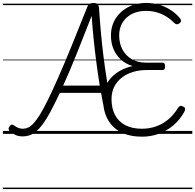

<svg xmlns="http://www.w3.org/2000/svg" viewBox="-20 -910 1327 1305"><path d="M136 17Q105 17 84.5 7Q64 -3 47 -17Q40 -24 38.5 -32.5Q37 -41 45 -51Q52 -62 60 -63Q68 -64 75 -58Q91 -46 105 -40.5Q119 -35 136 -35Q153 -35 171 -43Q189 -51 208.5 -72Q228 -93 252 -132Q276 -171 306 -232Q336 -293 375 -381Q414 -469 462.5 -587.5Q511 -706 573 -862Q579 -878 589.5 -884Q600 -890 615 -890Q633 -890 642.5 -882Q652 -874 653 -855Q658 -776 665.5 -693Q673 -610 683.5 -525.5Q694 -441 708 -355Q722 -269 739 -183Q742 -169 737.5 -163Q733 -157 719 -153Q705 -150 697.5 -154Q690 -158 687 -172Q682 -198 677 -225Q672 -252 667 -279H387Q352 -205 324 -152.5Q296 -100 271.5 -67Q247 -34 225 -16Q203 2 181 9.5Q159 17 136 17ZM409 -328H658Q645 -409 634.5 -489.5Q624 -570 616 -648.5Q608 -727 603 -802Q544 -650 496.5 -532.5Q449 -415 409 -328ZM946 19Q861 19 802 -11.5Q743 -42 712 -99Q681 -156 681 -233Q681 -280 695.5 -317.5Q710 -355 737 -383.5Q764 -412 800.5 -431.5Q837 -451 881 -461Q833 -476 800.5 -506Q768 -536 751 -577.5Q734 -619 734 -668Q734 -707 745.5 -741Q757 -775 779 -802.5Q801 -830 830.5 -849.5Q860 -869 896.5 -879.5Q933 -890 974 -890Q1018 -890 1060 -878Q1102 -866 1137.5 -843.5Q1173 -821 1200 -790Q1210 -778 1210.5 -769Q1211 -760 1199 -751Q1190 -744 1181.5 -745Q1173 -746 1163 -755Q1138 -781 1108 -799Q1078 -817 1044.5 -826.5Q1011 -836 973 -836Q933 -836 899.5 -824.5Q866 -813 841.5 -791Q817 -769 803.5 -738Q790 -707 790 -669Q790 -615 812.5 -573Q835 -531 876 -507.5Q917 -484 973 -484H1085Q1094 -484 1098 -478Q1102 -472 1102 -459Q1102 -446 1098 -440Q1094 -434 1085 -434H977Q927 -434 884 -421Q841 -408 808 -382.5Q775 -357 756.5 -320.5Q738 -284 738 -236Q738 -173 762 -128Q786 -83 832 -59Q878 -35 945 -35Q996 -35 1041 -51Q1086 -67 1124 -98.5Q1162 -130 1191 -178Q1199 -189 1207 -190.5Q1215 -192 1226 -185Q1238 -179 1238.5 -170Q1239 -161 1231 -147Q1201 -94 1157 -57Q1113 -20 1059 -0.5Q1005 19 946 19ZM0 365H1287V375H0ZM0 -20H1287V0H0ZM0 -505H1287V-500H0ZM0 -885H1287V-875H0Z"/></svg>

Font: Playwrite AT Guides
Style: Regular
Weight: 400
Designer: Veronika Burian, José Scaglione
Foundry: TypeTogether
Version: Version 1.003